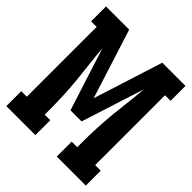

<svg xmlns="http://www.w3.org/2000/svg" viewBox="-200 -868 1001 1001"><g transform="rotate(45 300.0 -367.5)"><path d="M7 0V-110H48V-625H7V-735H178L300 -351L422 -735H593V-625H552V-110H593V0H379V-110H420V-147Q420 -200 422.5 -252.5Q425 -305 430 -357.5Q435 -410 441.5 -462.5Q448 -515 452 -568L341 -221H259L148 -568Q152 -515 158.5 -462.5Q165 -410 170 -357.5Q175 -305 177.5 -252.5Q180 -200 180 -147V-110H221V0Z"/></g></svg>

Font: Iosevka Slab XBdEx
Style: Regular
Weight: 800
Width: 7
Monospace: yes
Designer: Belleve Invis
Foundry: Belleve Invis
Version: Version 11.1.0; ttfautohint (v1.8.3)